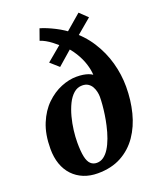

<svg xmlns="http://www.w3.org/2000/svg" viewBox="-159 -967 889 1075"><g transform="rotate(-20 285.0 -429.0)"><path d="M235.5 13Q189.5 13 152 -2.2Q114.5 -17.5 87.5 -46Q60.5 -74.5 46.2 -115Q32 -155.5 32 -206Q32 -292.5 57.8 -355Q83.5 -417.5 125 -457.5Q166.5 -497.5 214.2 -517Q262 -536.5 306 -536.5Q328 -536.5 345.5 -533.8Q363 -531 376.2 -526.2Q389.5 -521.5 399.5 -514.5Q398 -544.5 386.8 -580.2Q375.5 -616 353 -652.5Q330.5 -689 295.5 -722.5L366 -729L240 -619L190.5 -663L321.5 -772.5L312.5 -703.5Q284 -732 248.8 -759Q213.5 -786 182 -796L205.5 -862Q242.5 -851.5 290.5 -827.2Q338.5 -803 379.5 -769L317.5 -764L440.5 -869.5L487 -825L357.5 -716L364.5 -781Q428.5 -732 469.2 -668.2Q510 -604.5 529.8 -533Q549.5 -461.5 549.5 -389.5Q549.5 -309 531 -236.2Q512.5 -163.5 474 -107.5Q435.5 -51.5 376.2 -19.2Q317 13 235.5 13ZM250.5 -44Q272.5 -44 291 -57.2Q309.5 -70.5 324.5 -94.5Q339.5 -118.5 351.5 -151.2Q363.5 -184 372 -222.5Q378.5 -251 383 -281.2Q387.5 -311.5 389.8 -339Q392 -366.5 392 -387Q392 -400 388.5 -416Q385 -432 377 -446.5Q369 -461 355 -470.2Q341 -479.5 319.5 -479.5Q291 -479.5 269 -460.2Q247 -441 231.2 -408.8Q215.5 -376.5 205.2 -337.8Q195 -299 190.2 -260Q185.5 -221 185.5 -188.5Q185.5 -135.5 192.2 -103.8Q199 -72 213.8 -58Q228.5 -44 250.5 -44Z"/></g></svg>

Font: Merriweather 36pt ExtraBold
Style: Italic
Weight: 800
Italic angle: -7.8°
Version: Version 2.101